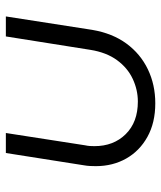

<svg xmlns="http://www.w3.org/2000/svg" viewBox="34 -598 563 672"><g transform="rotate(90 316.0 -261.5)"><path d="M37 0 84 -302Q96 -373 132 -422Q168 -471 222 -497Q276 -523 341 -523Q409 -523 458.5 -495.5Q508 -468 534.5 -421Q561 -374 561 -315Q561 -306 560.5 -295Q560 -284 558 -273L515 0H445L488 -277Q490 -286 490.5 -294Q491 -302 491 -310Q491 -377 449 -419.5Q407 -462 335 -462Q294 -462 255.5 -444Q217 -426 190 -389Q163 -352 154 -296L107 0Z"/></g></svg>

Font: MuseoModerno Light
Style: Italic
Weight: 300
Italic angle: -9°
Designer: Pablo Cosgaya, Héctor Gatti, Marcela Romero, and the Authors of The MuseoModerno Project.
Foundry: Omnibus-Type Team
Version: Version 1.003